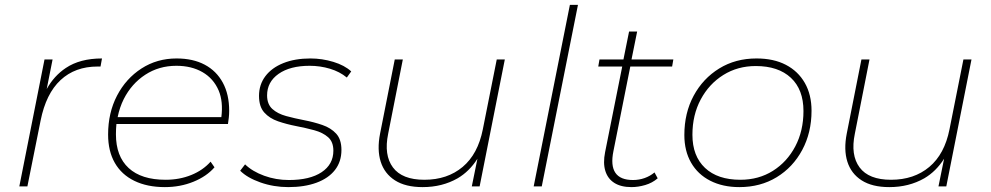

<svg xmlns="http://www.w3.org/2000/svg" viewBox="-20 -762 4051 785"><path d="M59 0 162 -519H195L171 -398Q201 -452 249 -484Q307 -523 397 -523L391 -490H379Q287 -490 227.5 -434.5Q168 -379 146 -269L92 0Z M654 3Q582 3 529.5 -22.5Q477 -48 449.5 -96Q422 -144 422 -212Q422 -301 458.5 -371Q495 -441 558.5 -482Q622 -523 702 -523Q769 -523 817 -497.5Q865 -472 891 -424Q917 -376 917 -309Q917 -295 915.5 -281Q914 -267 912 -255H456Q454 -235 454 -213Q454 -123 506 -75Q558 -27 657 -27Q714 -27 762 -46.5Q810 -66 841 -101L857 -78Q825 -41 771 -19Q717 3 654 3ZM461 -283H885Q893 -347 874 -392Q853 -441 808 -467Q763 -493 701 -493Q630 -493 574 -456.5Q518 -420 486 -357Q469 -323 461 -283Z M1159 3Q1099 3 1045 -16Q991 -35 962 -64L982 -90Q1012 -61 1060 -43.5Q1108 -26 1161 -26Q1247 -26 1295 -58Q1343 -90 1343 -146Q1343 -182 1321.5 -201Q1300 -220 1265 -229.5Q1230 -239 1191 -246.5Q1152 -254 1117 -266Q1082 -278 1060.5 -302Q1039 -326 1039 -370Q1039 -416 1065 -450.5Q1091 -485 1138.5 -504Q1186 -523 1249 -523Q1297 -523 1343 -509Q1389 -495 1416 -470L1398 -445Q1369 -469 1329 -481Q1289 -493 1246 -493Q1166 -493 1119 -460Q1072 -427 1072 -372Q1072 -336 1093.5 -316.5Q1115 -297 1150 -287.5Q1185 -278 1224 -270.5Q1263 -263 1298 -251Q1333 -239 1354.5 -215.5Q1376 -192 1376 -149Q1376 -101 1349.5 -67Q1323 -33 1274 -15Q1225 3 1159 3Z M1708 3Q1638 3 1595 -24.5Q1552 -52 1536.5 -101Q1521 -150 1534 -216L1594 -519H1627L1567 -215Q1549 -128 1586.5 -77.5Q1624 -27 1715 -27Q1809 -27 1871.5 -79.5Q1934 -132 1954 -233L2011 -519H2044L1941 0H1909L1932 -113Q1899 -61 1851 -33Q1788 3 1708 3Z M2162 0 2310 -742H2343L2195 0Z M2562 3Q2519 3 2492 -14Q2465 -31 2455 -63Q2445 -95 2454 -140L2524 -490H2426L2431 -519H2529L2552 -633H2585L2562 -519H2733L2728 -490H2557L2488 -144Q2476 -85 2496 -55.5Q2516 -26 2568 -26Q2593 -26 2615.5 -34Q2638 -42 2656 -57L2669 -33Q2647 -14 2618 -5.5Q2589 3 2562 3Z M3003 3Q2935 3 2884 -23Q2833 -49 2805.5 -97Q2778 -145 2778 -210Q2778 -300 2816 -370.5Q2854 -441 2920.5 -482Q2987 -523 3073 -523Q3143 -523 3193 -497Q3243 -471 3270.5 -423Q3298 -375 3298 -309Q3298 -220 3260 -149Q3222 -78 3155.5 -37.5Q3089 3 3003 3ZM3007 -27Q3082 -27 3140 -63.5Q3198 -100 3231.5 -163.5Q3265 -227 3265 -308Q3265 -396 3213.5 -444Q3162 -492 3070 -492Q2996 -492 2937.5 -455.5Q2879 -419 2845 -355.5Q2811 -292 2811 -211Q2811 -124 2862.5 -75.5Q2914 -27 3007 -27Z M3616 3Q3546 3 3503 -24.5Q3460 -52 3444.5 -101Q3429 -150 3442 -216L3502 -519H3535L3475 -215Q3457 -128 3494.5 -77.5Q3532 -27 3623 -27Q3717 -27 3779.5 -79.5Q3842 -132 3862 -233L3919 -519H3952L3849 0H3817L3840 -113Q3807 -61 3759 -33Q3696 3 3616 3Z"/></svg>

Font: Montserrat Thin ExtraLight
Style: Italic
Weight: 250
Italic angle: -11.3°
Version: Version 9.000